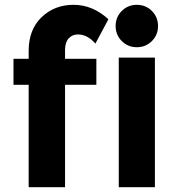

<svg xmlns="http://www.w3.org/2000/svg" viewBox="-20 -777 734 797"><path d="M250 -569V-533H380V-425H250V0H99V-425H36V-533H99V-566Q99 -654 152.5 -705.5Q206 -757 285.5 -757Q365 -757 430 -697L376 -596Q343 -634 303 -634Q280 -634 265 -617.5Q250 -601 250 -569ZM623 0H473V-538H623ZM485.5 -606.5Q460 -632 460 -669Q460 -706 485.5 -731.5Q511 -757 548 -757Q585 -757 610.5 -731.5Q636 -706 636 -669Q636 -632 610.5 -606.5Q585 -581 548 -581Q511 -581 485.5 -606.5Z"/></svg>

Font: Montreal
Style: Bold
Weight: 700
Designer: Julieta Ulanovsky, usr_local_share
Foundry: Julieta Ulanovsky, usr_local_share
Version: Version 2.001